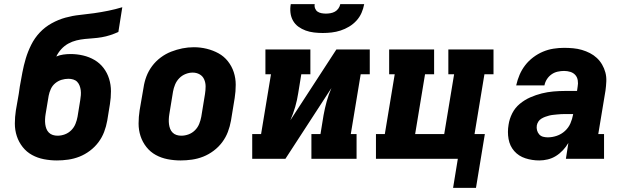

<svg xmlns="http://www.w3.org/2000/svg" viewBox="-20 -770 3040 931"><path d="M256 8Q224 8 193 2Q162 -4 135.5 -18.5Q109 -33 90 -57Q71 -81 61.5 -110Q52 -139 52 -171Q52 -203 57 -235L71 -315Q72 -324 73.5 -332.5Q75 -341 76 -350Q82 -384 88.5 -418.5Q95 -453 105 -486.5Q115 -520 131.5 -553Q148 -586 173 -612.5Q198 -639 230.5 -657Q263 -675 297.5 -684.5Q332 -694 366.5 -697.5Q401 -701 436 -706Q471 -711 505.5 -718Q540 -725 573 -735L554 -615Q534 -606 514 -599.5Q494 -593 473.5 -589.5Q453 -586 432.5 -584.5Q412 -583 391.5 -581Q371 -579 350.5 -574Q330 -569 311 -558.5Q292 -548 277 -531.5Q262 -515 253 -496Q269 -503 287 -505.5Q305 -508 322 -508Q353 -508 383 -501Q413 -494 438.5 -479Q464 -464 482 -440.5Q500 -417 509 -388Q518 -359 518 -327.5Q518 -296 513 -265L500 -185Q495 -157 485 -130.5Q475 -104 457.5 -80.5Q440 -57 416 -39Q392 -21 365.5 -10.5Q339 0 311 4Q283 8 256 8ZM259 -112Q277 -112 294.5 -118.5Q312 -125 325.5 -138.5Q339 -152 346 -169.5Q353 -187 356 -204L369 -284Q371 -296 372 -308.5Q373 -321 371.5 -332.5Q370 -344 366 -354.5Q362 -365 354.5 -373Q347 -381 335.5 -384.5Q324 -388 312 -388Q295 -388 278.5 -383Q262 -378 248 -366.5Q234 -355 226.5 -338.5Q219 -322 216 -306L201 -216Q199 -204 198.5 -191.5Q198 -179 199.5 -167.5Q201 -156 205 -145.5Q209 -135 217 -127Q225 -119 236 -115.5Q247 -112 259 -112Z M856 8Q824 8 793 2Q762 -4 735.5 -18.5Q709 -33 690 -57Q671 -81 661.5 -110Q652 -139 652 -171Q652 -203 657 -235L676 -345Q680 -373 690 -399.5Q700 -426 717.5 -449.5Q735 -473 759 -491Q783 -509 810 -519.5Q837 -530 864.5 -535.5Q892 -541 920 -541Q952 -541 982.5 -533.5Q1013 -526 1039.5 -511.5Q1066 -497 1085 -473Q1104 -449 1113.5 -420Q1123 -391 1123 -359Q1123 -327 1118 -295L1100 -185Q1095 -157 1085 -130.5Q1075 -104 1057.5 -80.5Q1040 -57 1016 -39Q992 -21 965.5 -10.5Q939 0 911 4Q883 8 856 8ZM859 -112Q877 -112 894.5 -118.5Q912 -125 925.5 -138.5Q939 -152 946 -169.5Q953 -187 956 -204L974 -314Q977 -333 977 -351Q977 -369 970 -385Q963 -401 948 -409.5Q933 -418 914 -418Q897 -418 879.5 -411Q862 -404 849 -390.5Q836 -377 829 -360Q822 -343 819 -326L801 -216Q799 -204 798.5 -191.5Q798 -179 799.5 -167.5Q801 -156 805 -145.5Q809 -135 817 -127Q825 -119 836 -115.5Q847 -112 859 -112Z M1203 0V-120H1246L1294 -410H1267V-530H1485V-410H1441L1426 -318Q1421 -285 1411.5 -252Q1402 -219 1388 -187L1611 -530H1773V-410H1729L1681 -120H1709V0H1490V-120H1534L1549 -212Q1555 -245 1564 -278Q1573 -311 1587 -343L1364 0ZM1545 -610Q1524 -610 1502.5 -612.5Q1481 -615 1462 -622Q1443 -629 1427 -640.5Q1411 -652 1401 -669.5Q1391 -687 1388.5 -708Q1386 -729 1390 -750H1506Q1504 -739 1508 -729Q1512 -719 1520 -713.5Q1528 -708 1539 -706Q1550 -704 1560 -704Q1571 -704 1582.5 -706Q1594 -708 1604 -713.5Q1614 -719 1621 -729Q1628 -739 1630 -750H1746Q1742 -728 1733 -707.5Q1724 -687 1708.5 -670Q1693 -653 1673 -641Q1653 -629 1631.5 -622Q1610 -615 1588 -612.5Q1566 -610 1545 -610Z M2288 141H2177L2200 0H1803V-120H1846L1894 -410H1867V-530H2085V-410H2041L1993 -120H2134L2182 -410H2154V-530H2373V-410H2329L2281 -120H2331Z M2595 8Q2560 8 2527.5 -2.5Q2495 -13 2473.5 -37.5Q2452 -62 2446 -96Q2440 -130 2446 -165Q2450 -193 2463.5 -220Q2477 -247 2500.5 -266.5Q2524 -286 2551.5 -298Q2579 -310 2607 -317Q2635 -324 2663.5 -326.5Q2692 -329 2720 -329H2778L2781 -350Q2784 -365 2781.5 -380.5Q2779 -396 2769.5 -406.5Q2760 -417 2745.5 -421.5Q2731 -426 2715 -426Q2700 -426 2684 -422.5Q2668 -419 2654.5 -409.5Q2641 -400 2632 -386Q2623 -372 2620 -356H2483Q2489 -383 2499.5 -407.5Q2510 -432 2526.5 -453.5Q2543 -475 2565.5 -492Q2588 -509 2613 -519.5Q2638 -530 2664 -534Q2690 -538 2715 -538Q2737 -538 2759 -536Q2781 -534 2801.5 -528Q2822 -522 2840.5 -512.5Q2859 -503 2874 -489Q2889 -475 2899.5 -457Q2910 -439 2915.5 -418.5Q2921 -398 2920 -375.5Q2919 -353 2916 -331L2881 -120H2909V0H2724L2736 -77Q2725 -58 2709.5 -41.5Q2694 -25 2675.5 -13.5Q2657 -2 2636 3Q2615 8 2595 8ZM2636 -104Q2658 -104 2680 -111.5Q2702 -119 2719.5 -135Q2737 -151 2746 -172Q2755 -193 2759 -215V-217H2720Q2710 -217 2700.5 -216.5Q2691 -216 2681.5 -215Q2672 -214 2662 -213Q2652 -212 2642.5 -209.5Q2633 -207 2623.5 -203.5Q2614 -200 2605 -194.5Q2596 -189 2590.5 -180.5Q2585 -172 2583 -162Q2581 -150 2584 -138.5Q2587 -127 2594.5 -118.5Q2602 -110 2613 -107Q2624 -104 2636 -104Z"/></svg>

Font: Iosevka Slab HvExObl
Style: Regular
Weight: 900
Width: 7
Italic angle: -9°
Monospace: yes
Designer: Belleve Invis
Foundry: Belleve Invis
Version: Version 11.1.1; ttfautohint (v1.8.3)